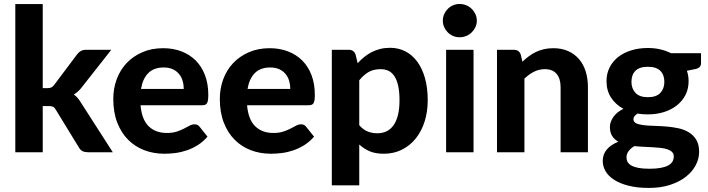

<svg xmlns="http://www.w3.org/2000/svg" viewBox="-20 -766 3562 966"><path d="M195 -745.5V-322.5H218Q231 -322.5 238.5 -326.2Q246 -330 253.5 -340L367.5 -492Q376 -503.5 386.8 -509.5Q397.5 -515.5 414 -515.5H540L392 -327.5Q374.5 -304 351.5 -290.5Q363 -282.5 371.5 -272Q380 -261.5 388 -248.5L547.5 0H423.5Q407.5 0 396 -5.2Q384.5 -10.5 377 -24L261 -213.5Q254 -225.5 246.5 -229Q239 -232.5 224 -232.5H195V0H57V-745.5Z M801 -523.5Q850.5 -523.5 892.2 -507.8Q934 -492 964.2 -462Q994.5 -432 1011.2 -388.2Q1028 -344.5 1028 -288.5Q1028 -273 1026.5 -263Q1025 -253 1021.5 -247Q1018 -241 1012 -238.8Q1006 -236.5 996.5 -236.5H687Q693.5 -164 728.2 -130.5Q763 -97 819.5 -97Q848 -97 868.8 -103.8Q889.5 -110.5 905.2 -118.8Q921 -127 933.8 -133.8Q946.5 -140.5 959 -140.5Q975 -140.5 984 -128.5L1024 -78.5Q1002 -53 975.5 -36.2Q949 -19.5 920.5 -9.8Q892 0 863 3.8Q834 7.5 807 7.5Q753 7.5 706.2 -10.2Q659.5 -28 624.8 -62.8Q590 -97.5 570 -149Q550 -200.5 550 -268.5Q550 -321 567.2 -367.5Q584.5 -414 617 -448.5Q649.5 -483 696 -503.2Q742.5 -523.5 801 -523.5ZM803.5 -426.5Q754 -426.5 726 -398.2Q698 -370 689.5 -318.5H904.5Q904.5 -340 898.8 -359.5Q893 -379 880.5 -394Q868 -409 849 -417.8Q830 -426.5 803.5 -426.5Z M1337 -523.5Q1386.5 -523.5 1428.2 -507.8Q1470 -492 1500.2 -462Q1530.5 -432 1547.2 -388.2Q1564 -344.5 1564 -288.5Q1564 -273 1562.5 -263Q1561 -253 1557.5 -247Q1554 -241 1548 -238.8Q1542 -236.5 1532.5 -236.5H1223Q1229.5 -164 1264.2 -130.5Q1299 -97 1355.5 -97Q1384 -97 1404.8 -103.8Q1425.5 -110.5 1441.2 -118.8Q1457 -127 1469.8 -133.8Q1482.5 -140.5 1495 -140.5Q1511 -140.5 1520 -128.5L1560 -78.5Q1538 -53 1511.5 -36.2Q1485 -19.5 1456.5 -9.8Q1428 0 1399 3.8Q1370 7.5 1343 7.5Q1289 7.5 1242.2 -10.2Q1195.5 -28 1160.8 -62.8Q1126 -97.5 1106 -149Q1086 -200.5 1086 -268.5Q1086 -321 1103.2 -367.5Q1120.5 -414 1153 -448.5Q1185.5 -483 1232 -503.2Q1278.5 -523.5 1337 -523.5ZM1339.5 -426.5Q1290 -426.5 1262 -398.2Q1234 -370 1225.5 -318.5H1440.5Q1440.5 -340 1434.8 -359.5Q1429 -379 1416.5 -394Q1404 -409 1385 -417.8Q1366 -426.5 1339.5 -426.5Z M1649.5 166.5V-515.5H1734.5Q1760.5 -515.5 1769 -491.5L1779.5 -448Q1795 -465 1812.5 -479.2Q1830 -493.5 1850 -503.8Q1870 -514 1893 -519.8Q1916 -525.5 1943 -525.5Q1984.5 -525.5 2019.2 -507.8Q2054 -490 2079 -456.2Q2104 -422.5 2118 -373.5Q2132 -324.5 2132 -261.5Q2132 -203.5 2116.2 -154.2Q2100.5 -105 2071.5 -69Q2042.5 -33 2001.8 -12.8Q1961 7.5 1911 7.5Q1869 7.5 1839.8 -5Q1810.5 -17.5 1787.5 -39V166.5ZM1895.5 -418Q1859 -418 1834.2 -403.5Q1809.5 -389 1787.5 -362V-136Q1807 -113.5 1829.8 -104.5Q1852.5 -95.5 1878.5 -95.5Q1903.5 -95.5 1924 -105Q1944.5 -114.5 1959.2 -134.8Q1974 -155 1982 -186.5Q1990 -218 1990 -261.5Q1990 -304.5 1983.2 -334.5Q1976.5 -364.5 1964.2 -383Q1952 -401.5 1934.5 -409.8Q1917 -418 1895.5 -418Z M2362.5 -515.5V0H2224.5V-515.5ZM2379 -662Q2379 -644.5 2372 -629.5Q2365 -614.5 2353.2 -603Q2341.5 -591.5 2325.8 -585Q2310 -578.5 2292 -578.5Q2275 -578.5 2259.8 -585Q2244.5 -591.5 2233 -603Q2221.5 -614.5 2214.8 -629.5Q2208 -644.5 2208 -662Q2208 -679.5 2214.8 -694.8Q2221.5 -710 2233 -721.5Q2244.5 -733 2259.8 -739.5Q2275 -746 2292 -746Q2310 -746 2325.8 -739.5Q2341.5 -733 2353.2 -721.5Q2365 -710 2372 -694.8Q2379 -679.5 2379 -662Z M2480.5 0V-515.5H2565.5Q2591.5 -515.5 2600 -491.5L2608.5 -455.5Q2624 -470.5 2640.8 -483Q2657.5 -495.5 2676.2 -504.5Q2695 -513.5 2716.8 -518.5Q2738.5 -523.5 2764 -523.5Q2806 -523.5 2838.5 -509Q2871 -494.5 2893.2 -468.5Q2915.5 -442.5 2926.8 -406.5Q2938 -370.5 2938 -327.5V0H2800.5V-327.5Q2800.5 -370.5 2780.5 -394.2Q2760.5 -418 2721.5 -418Q2692 -418 2666.8 -405.2Q2641.5 -392.5 2618.5 -370.5V0Z M3239.5 -524.5Q3272.5 -524.5 3301.8 -517.8Q3331 -511 3355.5 -498.5H3507V-448Q3507 -436 3500.2 -429Q3493.5 -422 3478 -418.5L3436 -410Q3444.5 -385.5 3444.5 -357.5Q3444.5 -319 3428.8 -288.2Q3413 -257.5 3385.5 -235.8Q3358 -214 3320.5 -202.2Q3283 -190.5 3239.5 -190.5Q3226 -190.5 3213 -191.5Q3200 -192.5 3187.5 -194.5Q3167 -182 3167 -166.5Q3167 -152 3181.2 -145.5Q3195.5 -139 3218.8 -136.2Q3242 -133.5 3271.8 -132.8Q3301.5 -132 3332.2 -129.5Q3363 -127 3392.8 -120.8Q3422.5 -114.5 3445.8 -100.2Q3469 -86 3483.2 -62.5Q3497.5 -39 3497.5 -2Q3497.5 32.5 3480.5 65Q3463.5 97.5 3431.2 123Q3399 148.5 3352 164Q3305 179.5 3245 179.5Q3185.5 179.5 3141.8 168.2Q3098 157 3069.2 138.2Q3040.5 119.5 3026.5 95Q3012.5 70.5 3012.5 44Q3012.5 9.5 3033.5 -14.5Q3054.5 -38.5 3091 -53Q3071.5 -64 3060 -81.8Q3048.5 -99.5 3048.5 -128Q3048.5 -151 3065.2 -176.2Q3082 -201.5 3116.5 -218.5Q3077 -240 3054.2 -275.2Q3031.5 -310.5 3031.5 -357.5Q3031.5 -396 3047.2 -427Q3063 -458 3091 -479.8Q3119 -501.5 3157 -513Q3195 -524.5 3239.5 -524.5ZM3370 21Q3370 7.5 3361.5 -1Q3353 -9.5 3338.8 -14.5Q3324.5 -19.5 3305 -21.8Q3285.5 -24 3263.5 -25.2Q3241.5 -26.5 3217.8 -27.5Q3194 -28.5 3171.5 -31Q3154 -20.5 3143 -6.2Q3132 8 3132 26Q3132 38.5 3137.8 49Q3143.5 59.5 3157 67Q3170.5 74.5 3192.5 78.8Q3214.5 83 3247.5 83Q3281.5 83 3305 78.5Q3328.5 74 3343 65.8Q3357.5 57.5 3363.8 46Q3370 34.5 3370 21ZM3239.5 -277Q3282 -277 3302.2 -298.5Q3322.5 -320 3322.5 -354Q3322.5 -389.5 3302.2 -409.8Q3282 -430 3239.5 -430Q3197 -430 3177 -409.8Q3157 -389.5 3157 -354Q3157 -320.5 3177.2 -298.8Q3197.5 -277 3239.5 -277Z"/></svg>

Font: Lato Heavy
Style: Regular
Weight: 800
Designer: Lukasz Dziedzic
Foundry: tyPoland Lukasz Dziedzic
Version: Version 2.007; 2014-02-27